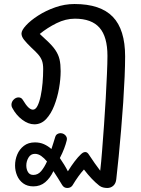

<svg xmlns="http://www.w3.org/2000/svg" viewBox="-20 -607 703 956"><path d="M315 329Q299 329 290 315Q280 298 268.5 280Q257 262 246 245Q230 279 205.5 300Q181 321 146 321Q116 321 95.5 306Q75 291 65 267Q55 243 55 217Q55 188 66 162Q77 136 99 119Q121 102 154 102Q179 102 199 111Q219 120 236 135Q241 120 246 104Q251 88 255 75Q258 65 265.5 60.5Q273 56 281 56Q290 56 298 60.5Q306 65 310.5 73.5Q315 82 312 93Q308 110 299.5 132.5Q291 155 278 180Q289 196 299.5 213Q310 230 318 246Q336 217 352.5 195.5Q369 174 382 162Q387 157 392.5 153.5Q398 150 405 150Q410 150 414.5 153.5Q419 157 422 162Q437 185 451.5 205.5Q466 226 479 243Q484 201 488.5 141.5Q493 82 498 15Q503 -52 506.5 -117.5Q510 -183 512.5 -238.5Q515 -294 515 -329Q515 -424 475.5 -469Q436 -514 353 -514Q307 -514 261.5 -491.5Q216 -469 178 -438L209 -409Q240 -381 255.5 -358Q271 -335 276.5 -311Q282 -287 282 -253Q282 -213 274 -167.5Q266 -122 250 -81Q234 -40 209.5 -14Q185 12 151 12Q121 12 90.5 -11Q60 -34 41 -70Q37 -77 37 -85Q37 -100 48 -111Q59 -122 72 -122Q79 -122 84.5 -119Q90 -116 94 -109Q109 -84 121 -72.5Q133 -61 144 -61Q157 -61 166.5 -79.5Q176 -98 182.5 -128.5Q189 -159 192 -194.5Q195 -230 195 -263Q195 -289 189 -305Q183 -321 170.5 -335.5Q158 -350 137 -369Q113 -392 100 -408.5Q87 -425 87 -440Q87 -456 109.5 -480.5Q132 -505 170 -529.5Q208 -554 255 -570.5Q302 -587 351 -587Q480 -587 541.5 -523.5Q603 -460 603 -326Q603 -283 600.5 -224Q598 -165 593.5 -97Q589 -29 583 40Q577 109 571 172Q565 235 559 285Q557 306 544.5 317.5Q532 329 514 329Q504 329 493.5 326.5Q483 324 474 317Q455 302 436.5 282.5Q418 263 398 237Q385 251 370.5 271Q356 291 341 316Q337 322 330.5 325.5Q324 329 315 329ZM146 264Q169 264 185 245Q201 226 214 197Q200 180 185 169.5Q170 159 154 159Q133 159 122 177.5Q111 196 111 217Q111 236 119.5 250Q128 264 146 264Z"/></svg>

Font: Playpen Sans Thai
Style: Regular
Weight: 400
Designer: Sirin Gunkloy, Laura Meseguer, Veronika Burian, José Scaglione
Foundry: TypeTogether
Version: Version 2.000